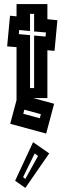

<svg xmlns="http://www.w3.org/2000/svg" viewBox="-20 -654 316 940"><path d="M206 0 30 -48 61 -164V-423L15 -427L29 -577L61 -574V-634H212V-560L261 -555L247 -405L212 -408V-174H142L245 -146ZM72 -487 127 -482V-223H147V-480L203 -475L205 -495L147 -500V-586H127V-502L74 -507ZM94 -97 175 -75 180 -95 99 -117ZM104 266 54 231 142 42 221 97ZM93 213 104 222 166 110 150 97Z"/></svg>

Font: Blaka Hollow
Style: Regular
Weight: 400
Designer: Mohamed Gaber
Foundry: Kief Type Foundry
Version: Version 1.003; ttfautohint (v1.8.4.7-5d5b)